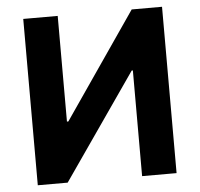

<svg xmlns="http://www.w3.org/2000/svg" viewBox="-51 -760 848 813"><g transform="rotate(-5 373.0 -353.5)"><path d="M223.6 -707V-257.8H229.5L538.1 -707H667V0H520.5V-449.2H515.6L204.1 0H77.1V-707Z"/></g></svg>

Font: Pretendard Std
Style: Bold
Weight: 700
Designer: Base glyphs from Inter by Rasmus Andersson; Hangeul glyphs from Noto Sans CJK(Source Han Sans) by Jang Soo-young and Kan
Foundry: Kil Hyung-jin
Version: Version 1.309